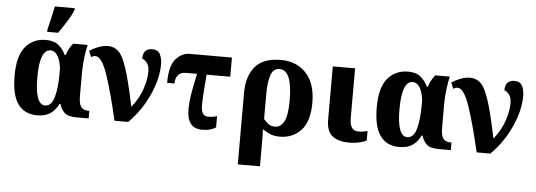

<svg xmlns="http://www.w3.org/2000/svg" viewBox="-60 -982 3928 1407"><g transform="rotate(5 1904.5 -278.0)"><path d="M230 10Q291 10 328 -16Q365 -42 387 -88H394Q404 -50 430 -25Q456 0 522 0H609V-56H602Q564 -56 547.5 -79Q531 -102 531 -160V-332Q531 -388 539 -448Q547 -508 555 -536H448Q428 -512 418 -491Q408 -470 401 -448H393Q376 -488 341.5 -517Q307 -546 248 -546Q155 -546 98 -479Q41 -412 41 -267Q41 -123 89.5 -56.5Q138 10 230 10ZM282 -67Q208 -67 208 -267Q208 -473 289 -473Q316 -473 338 -442.5Q360 -412 368 -344V-308Q368 -206 349 -136.5Q330 -67 282 -67ZM251 -606H331Q360 -647 390 -694Q420 -741 437 -784V-796H291Q283 -756 271.5 -707.5Q260 -659 251 -621Z M799 0H900Q993 -93 1048 -214Q1103 -335 1103 -442Q1103 -482 1088 -514Q1073 -546 1029 -546Q962 -546 962 -471Q979 -466 997 -444.5Q1015 -423 1015 -380Q1015 -324 991.5 -252.5Q968 -181 913 -112Q875 -294 845.5 -386Q816 -478 783.5 -509.5Q751 -541 706 -541Q669 -541 632.5 -526.5Q596 -512 569 -494L588 -449Q603 -460 618 -460Q666 -460 709.5 -330.5Q753 -201 799 0Z M1445 10Q1478 10 1503.5 2.5Q1529 -5 1545 -16V-99Q1515 -89 1479 -89Q1428 -89 1428 -167Q1428 -210 1431.5 -261Q1435 -312 1442 -395H1616V-536H1306Q1247 -536 1203 -485Q1159 -434 1159 -310H1213Q1213 -345 1231 -370Q1249 -395 1290 -395H1372Q1353 -310 1342.5 -247Q1332 -184 1332 -126Q1332 -62 1359 -26Q1386 10 1445 10Z M1727 240H1890V49Q1890 22 1889.5 1Q1889 -20 1888 -33Q1913 -14 1944 -1.5Q1975 11 2015 11Q2109 11 2170.5 -53.5Q2232 -118 2232 -258Q2232 -398 2162 -474Q2092 -550 1975 -550Q1846 -550 1786.5 -479.5Q1727 -409 1727 -287ZM1975 -59Q1946 -59 1926 -73.5Q1906 -88 1890 -108V-293Q1890 -378 1907.5 -430.5Q1925 -483 1972 -483Q2065 -483 2065 -260Q2065 -148 2040 -103.5Q2015 -59 1975 -59Z M2523 10Q2569 10 2604 1Q2639 -8 2653 -16V-86Q2638 -82 2620.5 -79.5Q2603 -77 2585 -77Q2522 -77 2522 -170V-536H2358V-145Q2358 -59 2402 -24.5Q2446 10 2523 10Z M2894 10Q2955 10 2992 -16Q3029 -42 3051 -88H3058Q3068 -50 3094 -25Q3120 0 3186 0H3273V-56H3266Q3228 -56 3211.5 -79Q3195 -102 3195 -160V-332Q3195 -388 3203 -448Q3211 -508 3219 -536H3112Q3092 -512 3082 -491Q3072 -470 3065 -448H3057Q3040 -488 3005.5 -517Q2971 -546 2912 -546Q2819 -546 2762 -479Q2705 -412 2705 -267Q2705 -123 2753.5 -56.5Q2802 10 2894 10ZM2946 -67Q2872 -67 2872 -267Q2872 -473 2953 -473Q2980 -473 3002 -442.5Q3024 -412 3032 -344V-308Q3032 -206 3013 -136.5Q2994 -67 2946 -67Z M3463 0H3564Q3657 -93 3712 -214Q3767 -335 3767 -442Q3767 -482 3752 -514Q3737 -546 3693 -546Q3626 -546 3626 -471Q3643 -466 3661 -444.5Q3679 -423 3679 -380Q3679 -324 3655.5 -252.5Q3632 -181 3577 -112Q3539 -294 3509.5 -386Q3480 -478 3447.5 -509.5Q3415 -541 3370 -541Q3333 -541 3296.5 -526.5Q3260 -512 3233 -494L3252 -449Q3267 -460 3282 -460Q3330 -460 3373.5 -330.5Q3417 -201 3463 0Z"/></g></svg>

Font: Noto Serif SemiCondensed Extra
Style: Regular
Weight: 800
Width: 4
Designer: Monotype Design Team
Foundry: Monotype Imaging Inc.
Version: Version 1.002